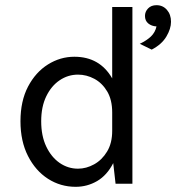

<svg xmlns="http://www.w3.org/2000/svg" viewBox="-20 -709 701 741"><path d="M272 12Q213.5 12 165.2 -19Q117 -50 88 -107Q59 -164 59 -241Q59 -319 88.2 -374.8Q117.5 -430.5 165 -460.2Q212.5 -490 267 -490Q365 -490 413 -406.5V-682H491V0H426L417 -79.5Q393 -32.5 354.8 -10.2Q316.5 12 272 12ZM281 -58Q313 -58 343.2 -74.8Q373.5 -91.5 393.2 -124Q413 -156.5 413 -204V-275Q413 -323.5 393.8 -356Q374.5 -388.5 344.2 -404.8Q314 -421 281 -421Q242.5 -421 210.2 -399.2Q178 -377.5 158.5 -337.2Q139 -297 139 -241Q139 -184.5 158.5 -143.5Q178 -102.5 210.2 -80.2Q242.5 -58 281 -58ZM565.5 -517.5 519.5 -540Q546 -552.5 562.5 -568.2Q579 -584 584 -607Q565 -608 552.2 -618.5Q539.5 -629 539.5 -647.5Q539.5 -664 551.5 -676.5Q563.5 -689 584 -689Q608.5 -689 624.2 -671Q640 -653 640 -625Q640 -598 622 -567.8Q604 -537.5 565.5 -517.5Z"/></svg>

Font: Betina Sans
Style: Regular
Weight: 400
Designer: Jonathan Pinhorn (font) & Cristiano Sobral (main changes)
Version: Version 2.001;April 28, 2021;FontCreator 13.0.0.2655 32-bit;